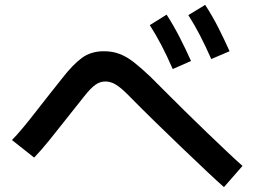

<svg xmlns="http://www.w3.org/2000/svg" viewBox="-20 -811 1040 787"><path d="M846 -569Q822 -623 799.5 -666.5Q777 -710 752 -749L821 -791Q851 -745 875.5 -696.5Q900 -648 921 -601ZM688 -528Q664 -583 641.5 -626Q619 -669 594 -708L663 -751Q693 -704 717.5 -656Q742 -608 763 -561ZM974 -131 898 -44Q875 -64 832.5 -104Q790 -144 735 -196.5Q680 -249 619.5 -308Q559 -367 501 -426Q474 -453 453.5 -465Q433 -477 412 -477Q390 -477 371 -463.5Q352 -450 325 -416Q291 -374 254 -326.5Q217 -279 182 -236Q147 -193 120 -165L29 -237Q48 -256 73 -286Q98 -316 126 -352Q154 -388 182 -423.5Q210 -459 234 -489Q278 -546 315.5 -573.5Q353 -601 406 -601Q441 -601 470 -590Q499 -579 528.5 -556Q558 -533 596 -497Q617 -476 654.5 -438.5Q692 -401 737 -356.5Q782 -312 828 -268Q874 -224 912.5 -187.5Q951 -151 974 -131Z"/></svg>

Font: Murecho Medium
Style: Regular
Weight: 500
Designer: Neil Summerour
Foundry: Positype
Version: Version 1.010; ttfautohint (v1.8.3)